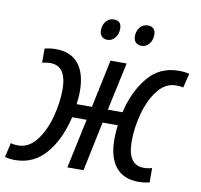

<svg xmlns="http://www.w3.org/2000/svg" viewBox="-112 -819 958 914"><g transform="rotate(10 366.5 -361.5)"><path d="M-31 3 -15 -67Q0 -62 20 -62Q72 -62 109 -110Q146 -158 164.5 -228Q183 -298 183 -360Q183 -475 104 -475Q87 -475 65 -470V-538Q91 -545 119 -545Q191 -545 228.5 -499Q266 -453 266 -365Q266 -339 261 -304H335L384 -536H462L412 -304H483Q506 -405 563 -475Q620 -545 713 -545Q744 -545 764 -539L747 -470Q735 -474 712 -474Q661 -474 624.5 -427.5Q588 -381 569 -311.5Q550 -242 550 -176Q550 -61 628 -61Q649 -61 668 -67V3Q640 9 614 9Q542 9 504.5 -37.5Q467 -84 467 -171Q467 -209 472 -239H398L348 0H270L321 -239H251Q225 -127 166 -59Q107 9 18 9Q-8 9 -31 3ZM314 -671Q314 -696 328.5 -714Q343 -732 367 -732Q403 -732 403 -694Q403 -666 388 -648.5Q373 -631 352 -631Q334 -631 324 -641.5Q314 -652 314 -671ZM478 -671Q478 -696 492.5 -714Q507 -732 531 -732Q549 -732 558.5 -722Q568 -712 568 -694Q568 -666 553 -648.5Q538 -631 517 -631Q499 -631 488.5 -641.5Q478 -652 478 -671Z"/></g></svg>

Font: Noto Sans UI Narrow
Style: Italic
Weight: 400
Width: 4
Italic angle: -12°
Designer: Monotype Design Team
Foundry: Monotype Imaging Inc.
Version: Version 1.001